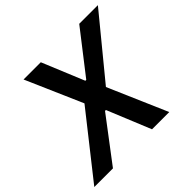

<svg xmlns="http://www.w3.org/2000/svg" viewBox="-204 -881 1063 1063"><g transform="rotate(-45 328.0 -349.0)"><path d="M552 0H417L312 -256H305L111 0H-35L254 -366L109 -698H244L346 -451H353L545 -698H691L402 -346Z"/></g></svg>

Font: IBM Plex Sans SmBld
Style: Italic
Weight: 600
Italic angle: -11°
Designer: Mike Abbink, Paul van der Laan, Pieter van Rosmalen
Foundry: Bold Monday
Version: Version 3.005